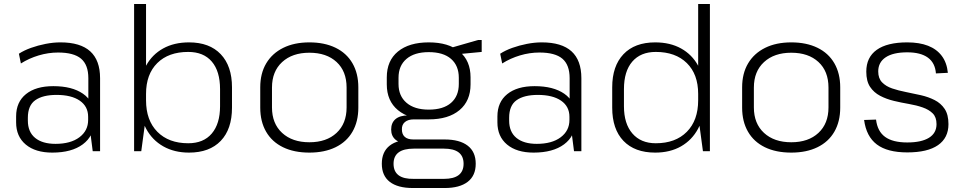

<svg xmlns="http://www.w3.org/2000/svg" viewBox="-20 -760 4838 965"><path d="M424 -172V-367Q424 -434 387.5 -465Q351 -496 272 -496Q223 -496 174.5 -481.5Q126 -467 85 -441L75 -490Q101 -507 136 -519.5Q171 -532 209.5 -539.5Q248 -547 284 -547Q384 -547 433.5 -502Q483 -457 483 -367V0H446ZM243 7Q158 7 109.5 -33.5Q61 -74 61 -145V-175Q61 -247 110.5 -287Q160 -327 248 -327Q342 -327 397 -289Q452 -251 452 -180V-148Q452 -76 396 -34.5Q340 7 243 7ZM259 -37Q335 -37 379 -70Q423 -103 423 -157V-173Q423 -225 381 -254Q339 -283 264 -283Q195 -283 157.5 -256.5Q120 -230 120 -168V-154Q120 -97 156.5 -67Q193 -37 259 -37Z M930 7Q856 7 800.5 -24.5Q745 -56 714.5 -113Q684 -170 684 -247V-298Q684 -375 714.5 -430.5Q745 -486 800 -516.5Q855 -547 930 -547Q1033 -547 1089.5 -487.5Q1146 -428 1146 -321V-219Q1146 -111 1089.5 -52Q1033 7 930 7ZM654 -740H714V-178L690 0H654ZM926 -40Q1003 -40 1044.5 -89Q1086 -138 1086 -226V-312Q1086 -402 1044.5 -450.5Q1003 -499 926 -499Q827 -499 770.5 -443Q714 -387 714 -288V-256Q714 -155 771 -97.5Q828 -40 926 -40Z M1535 7Q1458 7 1402.5 -20Q1347 -47 1317.5 -98Q1288 -149 1288 -219V-321Q1288 -391 1318 -441.5Q1348 -492 1403.5 -519.5Q1459 -547 1535 -547Q1611 -547 1666.5 -520Q1722 -493 1751.5 -442Q1781 -391 1781 -321V-219Q1781 -149 1751.5 -98Q1722 -47 1666.5 -20Q1611 7 1535 7ZM1535 -45Q1621 -45 1671.5 -92Q1722 -139 1722 -220V-320Q1722 -402 1671.5 -448.5Q1621 -495 1535 -495Q1449 -495 1398 -448Q1347 -401 1347 -320V-220Q1347 -139 1398 -92Q1449 -45 1535 -45Z M2135 -160Q2036 -160 1980 -206.5Q1924 -253 1924 -336V-371Q1924 -455 1980 -501Q2036 -547 2135 -547Q2234 -547 2289.5 -501Q2345 -455 2345 -371V-336Q2345 -253 2289.5 -206.5Q2234 -160 2135 -160ZM2055 185Q1979 185 1939 154Q1899 123 1899 63Q1899 3 1938.5 -28Q1978 -59 2055 -59H2215Q2290 -59 2330.5 -28Q2371 3 2371 63Q2371 123 2330.5 154Q2290 185 2215 185ZM2211 139Q2310 139 2310 63Q2310 -13 2211 -13H2060Q1958 -13 1958 63Q1958 141 2060 139ZM2031 -39Q1991 -39 1968.5 -57.5Q1946 -76 1946 -109Q1946 -143 1968 -161.5Q1990 -180 2032 -180H2135V-160H2060Q2031 -160 2015 -146.5Q1999 -133 2000 -109Q2000 -85 2014.5 -72Q2029 -59 2058 -59H2135V-39ZM2135 -209Q2208 -209 2247 -243Q2286 -277 2286 -338V-369Q2286 -430 2247 -464Q2208 -498 2135 -498Q2063 -498 2023 -464Q1983 -430 1983 -369V-338Q1983 -278 2023 -243.5Q2063 -209 2135 -209ZM2244 -519 2383 -559H2401V-499L2244 -484Z M2843 -172V-367Q2843 -434 2806.5 -465Q2770 -496 2691 -496Q2642 -496 2593.5 -481.5Q2545 -467 2504 -441L2494 -490Q2520 -507 2555 -519.5Q2590 -532 2628.5 -539.5Q2667 -547 2703 -547Q2803 -547 2852.5 -502Q2902 -457 2902 -367V0H2865ZM2662 7Q2577 7 2528.5 -33.5Q2480 -74 2480 -145V-175Q2480 -247 2529.5 -287Q2579 -327 2667 -327Q2761 -327 2816 -289Q2871 -251 2871 -180V-148Q2871 -76 2815 -34.5Q2759 7 2662 7ZM2678 -37Q2754 -37 2798 -70Q2842 -103 2842 -157V-173Q2842 -225 2800 -254Q2758 -283 2683 -283Q2614 -283 2576.5 -256.5Q2539 -230 2539 -168V-154Q2539 -97 2575.5 -67Q2612 -37 2678 -37Z M3273 7Q3170 7 3113.5 -52Q3057 -111 3057 -219V-321Q3057 -428 3113.5 -487.5Q3170 -547 3273 -547Q3348 -547 3403 -516.5Q3458 -486 3488.5 -430.5Q3519 -375 3519 -298V-247Q3519 -170 3488.5 -113Q3458 -56 3403 -24.5Q3348 7 3273 7ZM3276 -40Q3375 -40 3432 -97.5Q3489 -155 3489 -256V-288Q3489 -387 3432 -443Q3375 -499 3276 -499Q3200 -499 3158 -450.5Q3116 -402 3116 -312V-226Q3116 -138 3158.5 -89Q3201 -40 3276 -40ZM3489 -178V-740H3548V0H3513Z M3957 7Q3880 7 3824.5 -20Q3769 -47 3739.5 -98Q3710 -149 3710 -219V-321Q3710 -391 3740 -441.5Q3770 -492 3825.5 -519.5Q3881 -547 3957 -547Q4033 -547 4088.5 -520Q4144 -493 4173.5 -442Q4203 -391 4203 -321V-219Q4203 -149 4173.5 -98Q4144 -47 4088.5 -20Q4033 7 3957 7ZM3957 -45Q4043 -45 4093.5 -92Q4144 -139 4144 -220V-320Q4144 -402 4093.5 -448.5Q4043 -495 3957 -495Q3871 -495 3820 -448Q3769 -401 3769 -320V-220Q3769 -139 3820 -92Q3871 -45 3957 -45Z M4540 6Q4440 6 4387 -34Q4334 -74 4323 -157L4383 -159Q4390 -100 4428.5 -72Q4467 -44 4540 -44Q4611 -44 4649 -67.5Q4687 -91 4687 -136Q4687 -171 4668 -190Q4649 -209 4617.5 -220Q4586 -231 4548 -237.5Q4510 -244 4472.5 -253Q4435 -262 4403.5 -278.5Q4372 -295 4353 -323.5Q4334 -352 4334 -400Q4334 -472 4386.5 -509.5Q4439 -547 4540 -547Q4601 -547 4644.5 -530Q4688 -513 4713.5 -479Q4739 -445 4744 -394L4684 -391Q4680 -444 4643.5 -470.5Q4607 -497 4540 -497Q4469 -497 4431.5 -472Q4394 -447 4394 -401Q4394 -366 4413.5 -346Q4433 -326 4464 -315.5Q4495 -305 4533 -297.5Q4571 -290 4608.5 -281.5Q4646 -273 4677.5 -257Q4709 -241 4728 -212.5Q4747 -184 4747 -136Q4747 -67 4694.5 -30.5Q4642 6 4540 6Z"/></svg>

Font: Pathway Extreme 28pt ExtraLight
Style: Regular
Weight: 250
Designer: Eduardo Rodriguez Tunni
Foundry: Eduardo Rodriguez Tunni
Version: Version 1.001;gftools[0.9.26]